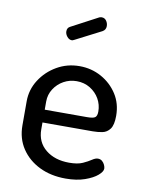

<svg xmlns="http://www.w3.org/2000/svg" viewBox="-81 -762 628 828"><g transform="rotate(10 232.5 -348.0)"><path d="M264 8Q199 8 149 -16.5Q99 -41 70 -84.5Q41 -128 41 -186V-291Q41 -342 68.5 -385Q96 -428 141 -454Q186 -480 240 -480Q292 -480 335.5 -456Q379 -432 405.5 -391Q432 -350 432 -296Q432 -256 419 -238.5Q406 -221 386 -217Q366 -213 344 -213H124V-183Q124 -127 164 -94.5Q204 -62 267 -62Q304 -62 326 -72Q348 -82 362 -91.5Q376 -101 387 -101Q398 -101 405.5 -94.5Q413 -88 417 -79Q421 -70 421 -63Q421 -50 402 -33.5Q383 -17 347.5 -4.5Q312 8 264 8ZM124 -269H309Q336 -269 344.5 -275.5Q353 -282 353 -301Q353 -331 338.5 -356.5Q324 -382 298 -398Q272 -414 239 -414Q208 -414 182 -399.5Q156 -385 140 -360Q124 -335 124 -305ZM187 -584Q175 -584 166 -595Q157 -606 157 -618Q157 -634 170 -640L287 -702Q293 -704 297 -704Q310 -704 317.5 -693.5Q325 -683 325 -670Q325 -654 311 -646L198 -588Q195 -587 192.5 -585.5Q190 -584 187 -584Z"/></g></svg>

Font: Dosis Medium
Style: Regular
Weight: 500
Designer: EdgarTolentino, PabloImpallari, IginoMarini
Foundry: EdgarTolentino, PabloImpallari, IginoMarini
Version: Version 3.001; ttfautohint (v1.8.2)